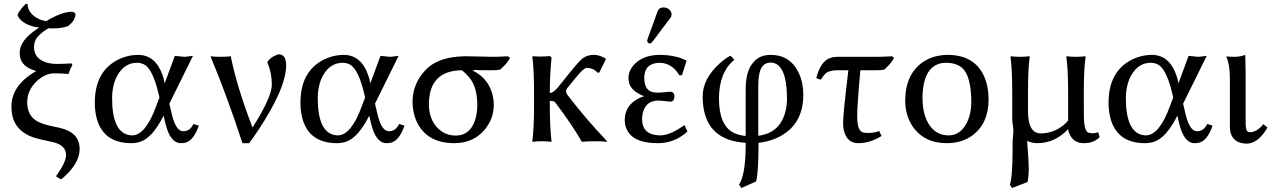

<svg xmlns="http://www.w3.org/2000/svg" viewBox="-20 -718 6470 976"><path d="M348.1 -388.2Q336.4 -368.2 328.1 -341.8Q305.2 -344.7 255.9 -345.2Q208.5 -345.2 164.1 -302.7Q118.7 -257.8 118.2 -199.2Q118.2 -131.3 167.5 -102.5Q191.4 -89.4 228 -80.1Q234.9 -78.6 255.9 -74.2Q274.9 -70.3 284.2 -67.9Q377.4 -46.9 384.3 27.3Q384.8 33.7 384.8 39.1Q384.8 109.9 306.2 180.7Q296.4 189.5 290 193.8L268.1 181.2L265.1 176.8Q315.4 107.4 315.9 70.8Q315.9 21 252.9 5.4Q251.5 4.9 251 4.9Q238.3 2 211.9 -3.9Q192.9 -8.3 184.1 -9.8Q61 -37.1 42 -134.3Q38.1 -154.8 38.1 -178.2Q39.6 -286.1 164.1 -356.9Q90.3 -377.4 81.5 -430.7Q80.1 -439.9 80.1 -449.2Q80.1 -505.4 148.9 -557.1Q162.6 -567.4 179.2 -578.1Q113.8 -585.4 81.1 -621.1Q71.8 -631.8 68.8 -642.1Q81.1 -669.9 110.8 -698.2H120.1Q121.1 -652.8 169.4 -625.5Q191.9 -613.3 214.8 -610.8Q293.9 -657.7 344.2 -658.2Q364.7 -656.7 363.8 -640.1Q356.4 -606.4 325.7 -585.9Q323.7 -585 323.2 -584Q276.9 -570.3 225.1 -574.2Q175.8 -543 162.6 -518.6Q153.3 -500.5 152.8 -480Q152.8 -422.4 210.9 -401.9Q236.3 -393.1 269 -393.1Q314.5 -393.1 342.8 -396Z M840.8 -190.9 854.5 -132.8Q875 -51.8 910.6 -50.8Q939 -50.8 954.6 -73.2Q959 -80.1 963.9 -87.9L990.7 -79.1Q964.8 -4.9 923.8 6.8Q912.1 9.8 899.9 9.8Q845.2 9.8 821.3 -88.9Q820.8 -90.3 820.8 -90.8L811.5 -129.9Q756.8 -21 696.3 1.5Q673.3 9.8 647.9 9.8Q503.9 9.8 470.7 -119.6Q461.9 -154.8 461.9 -195.8Q461.9 -350.1 573.2 -411.1Q624 -438.5 681.6 -439Q770 -439 806.2 -336.4Q814.5 -313 816.9 -293.9L868.7 -434.1Q876 -434.1 892.6 -431.6Q909.2 -429.2 916.5 -429.2Q924.3 -429.2 940.4 -431.6Q955.1 -434.1 960.9 -434.1ZM790.5 -222.2 785.6 -243.2Q757.8 -359.9 717.8 -387.2Q699.2 -398.9 676.8 -398.9Q612.8 -398.9 576.7 -334.5Q550.3 -286.6 549.8 -219.2Q549.8 -52.2 631.8 -32.2Q642.6 -29.8 652.8 -29.8Q721.2 -31.7 774.9 -181.2Z M1263.7 -69.8Q1360.4 -222.2 1361.8 -286.1Q1361.8 -347.7 1340.8 -395.5Q1338.9 -399.4 1338.9 -400.9Q1350.1 -424.3 1385.3 -438.5Q1394.5 -442.4 1400.4 -441.9Q1433.6 -439 1434.6 -387.2Q1434.6 -269 1291 -53.7Q1270 -22 1246.6 9.8H1212.4Q1132.3 -235.4 1049.8 -432.1Q1066.9 -429.2 1102.5 -429.2Q1139.6 -429.2 1152.8 -432.1Q1186 -270.5 1263.7 -69.8Z M1886.2 -190.9 1899.9 -132.8Q1920.4 -51.8 1956.1 -50.8Q1984.4 -50.8 2000 -73.2Q2004.4 -80.1 2009.3 -87.9L2036.1 -79.1Q2010.3 -4.9 1969.2 6.8Q1957.5 9.8 1945.3 9.8Q1890.6 9.8 1866.7 -88.9Q1866.2 -90.3 1866.2 -90.8L1856.9 -129.9Q1802.2 -21 1741.7 1.5Q1718.8 9.8 1693.4 9.8Q1549.3 9.8 1516.1 -119.6Q1507.3 -154.8 1507.3 -195.8Q1507.3 -350.1 1618.7 -411.1Q1669.4 -438.5 1727.1 -439Q1815.4 -439 1851.6 -336.4Q1859.9 -313 1862.3 -293.9L1914.1 -434.1Q1921.4 -434.1 1938 -431.6Q1954.6 -429.2 1961.9 -429.2Q1969.7 -429.2 1985.8 -431.6Q2000.5 -434.1 2006.3 -434.1ZM1835.9 -222.2 1831.1 -243.2Q1803.2 -359.9 1763.2 -387.2Q1744.6 -398.9 1722.2 -398.9Q1658.2 -398.9 1622.1 -334.5Q1595.7 -286.6 1595.2 -219.2Q1595.2 -52.2 1677.2 -32.2Q1688 -29.8 1698.2 -29.8Q1766.6 -31.7 1820.3 -181.2Z M2522 -363.8Q2505.9 -360.8 2475.1 -360.8Q2406.2 -360.8 2388.2 -362.8L2386.2 -357.9Q2465.8 -316.9 2484.9 -231Q2489.7 -208.5 2490.2 -186Q2490.2 -111.8 2439.9 -54.2Q2383.3 9.3 2290 9.8Q2157.7 9.8 2104 -87.9Q2077.1 -138.2 2077.1 -204.1Q2078.6 -296.4 2147 -366.2Q2201.2 -420.4 2306.6 -430.2Q2325.2 -431.6 2343.3 -432.1Q2366.7 -432.1 2414.1 -430.7Q2461.4 -429.2 2484.9 -429.2Q2523.9 -429.2 2562 -432.1L2572.3 -422.9Q2556.6 -393.6 2522 -363.8ZM2296.9 -28.8Q2367.2 -28.8 2394 -104.5Q2405.8 -139.6 2406.2 -185.1Q2405.8 -272 2370.1 -317.9Q2352.5 -341.3 2328.1 -360.8Q2161.1 -359.4 2160.2 -188Q2160.2 -111.3 2207 -64.9Q2243.2 -29.3 2296.9 -28.8Z M2694.8 -234.9Q2694.8 -367.7 2686 -429.2L2688 -432.1Q2731 -428.7 2774.9 -433.1Q2783.2 -428.7 2783.7 -422.9Q2774.9 -337.4 2774.9 -251V-245.1Q2793.5 -246.1 2816.9 -274.9Q2816.9 -274.9 2882.3 -356Q2927.7 -412.1 2944.8 -423.8Q2968.3 -439 3000.5 -439.5Q3024.9 -439 3056.6 -421.9L3060.1 -417.5L3025.9 -348.6H3017.6Q2998 -372.1 2961.9 -373Q2947.8 -373 2907.2 -323.7Q2904.3 -319.8 2901.9 -316.9L2866.7 -273.9Q2857.9 -262.2 2856.9 -255.9Q2857.9 -245.6 2862.8 -237.8Q2956.5 -115.2 3065.9 0L3064 2.9Q3048.8 0 3003.9 0Q2963.9 0 2938 2.9Q2883.3 -90.8 2807.1 -190.9L2806.2 -191.9L2805.7 -192.9L2804.7 -193.8L2804.2 -194.8L2803.2 -195.8L2802.7 -196.8L2801.8 -197.8L2800.8 -199.2Q2793.9 -205.1 2777.3 -205.1Q2775.9 -205.1 2774.9 -205.1V-180.2Q2774.9 -70.8 2783.7 0L2781.7 2.9Q2763.7 0 2734.9 0Q2706.1 0 2688 2.9L2686 0Q2694.8 -68.4 2694.8 -180.2Z M3352.1 -680.2Q3378.9 -680.2 3390.6 -658.2Q3393.6 -651.4 3394 -645Q3393.6 -634.8 3387.7 -627L3295.9 -504.9Q3289.6 -497.6 3283.7 -497.1Q3271 -498.5 3270 -509.8Q3270.5 -514.2 3272 -520L3323.7 -663.1Q3331.5 -679.7 3352.1 -680.2ZM3332 -398.9Q3256.3 -396.5 3254.9 -324.2Q3254.9 -259.8 3296.9 -250Q3309.6 -247.1 3328.6 -247.1Q3329.1 -247.1 3342.3 -248Q3385.7 -252 3389.6 -252Q3408.2 -249 3408.7 -227.1Q3406.7 -202.1 3388.7 -201.2Q3384.8 -201.2 3359.9 -204.1Q3333 -207 3327.6 -207Q3262.7 -207 3247.6 -143.6Q3244.1 -127.9 3243.7 -110.8Q3245.6 -30.8 3335.9 -29.8Q3382.8 -29.8 3448.2 -74.7Q3453.1 -78.1 3459 -82L3474.6 -49.8Q3410.2 9.8 3324.7 9.8Q3181.6 9.8 3159.2 -79.6Q3155.8 -93.8 3155.8 -107.9Q3155.8 -181.2 3225.6 -217.3Q3239.3 -224.1 3253.9 -229Q3189 -254.4 3177.7 -296.9Q3174.8 -309.1 3174.8 -321.8Q3174.8 -366.2 3216.3 -401.9Q3260.7 -438.5 3333 -439Q3413.6 -438.5 3467.8 -411.1L3469.7 -408.2L3446.8 -335.9L3433.6 -335Q3396 -398.4 3332 -398.9Z M3980.5 -217.8Q3979.5 -398.4 3897.5 -399.9Q3853 -399.9 3840.8 -347.2Q3834.5 -318.8 3834.5 -275.9V-27.8Q3945.8 -42 3973.1 -152.8Q3980.5 -183.1 3980.5 -217.8ZM3835.9 7.8Q3835.9 157.7 3823.7 204.1L3748.5 237.8L3736.8 220.2Q3769 171.4 3770.5 29.8Q3770.5 18.6 3770.5 7.8Q3579.1 -3.4 3555.2 -176.8Q3551.8 -201.2 3551.8 -227.1Q3551.8 -317.4 3638.7 -396Q3668.5 -422.4 3693.8 -435.1L3712.9 -414.1Q3635.3 -350.6 3634.8 -217.8Q3634.8 -80.1 3710.4 -42.5Q3736.8 -29.8 3770.5 -26.9V-259.8Q3770.5 -346.7 3800.3 -389.2Q3808.6 -400.9 3818.8 -411.1Q3848.6 -439 3897.5 -439Q3998 -439 4041.5 -344.7Q4063.5 -296.4 4063.5 -236.8Q4063.5 -77.1 3927.2 -16.1Q3882.3 3.4 3835.9 7.8Z M4353.5 -360.8Q4337.4 -184.6 4337.4 -126Q4337.4 -51.8 4368.2 -44.4Q4370.1 -43.9 4370.6 -43.9Q4384.8 -42 4396 -42Q4421.4 -42.5 4449.2 -51.8L4461.4 -26.9Q4403.3 9.8 4342.8 9.8Q4288.6 9.8 4271.5 -47.9Q4265.6 -68.4 4265.6 -91.8Q4265.6 -137.7 4292.5 -360.8H4236.3Q4192.9 -360.8 4174.8 -342.8Q4166 -333.5 4152.3 -313L4129.4 -320.8Q4150.9 -406.7 4201.2 -423.8Q4217.8 -429.2 4236.3 -429.2H4437Q4476.1 -429.2 4514.6 -432.1L4524.4 -422.9Q4508.8 -393.6 4474.6 -363.8Q4458.5 -360.8 4427.7 -360.8Z M4581.5 -205.1Q4581.5 -338.9 4669.9 -401.4Q4723.6 -438.5 4797.4 -439Q4932.1 -439 4981.9 -331.5Q5004.9 -280.8 5005.4 -213.9Q5005.4 -89.8 4921.9 -28.8Q4868.2 9.8 4793.5 9.8Q4676.3 9.8 4617.7 -77.6Q4582 -132.8 4581.5 -205.1ZM4790.5 -398.9Q4692.4 -398.9 4673.3 -275.9Q4669.4 -250 4669.4 -222.2Q4669.4 -113.8 4721.7 -61.5Q4753.9 -29.8 4802.2 -29.8Q4863.3 -29.8 4896.5 -97.2Q4917 -140.6 4917.5 -195.8Q4917.5 -332 4870.1 -373.5Q4839.8 -398.4 4790.5 -398.9Z M5205.6 -249V-153.8Q5205.6 -47.4 5262.2 -40.5Q5267.1 -40 5271.5 -40Q5332.5 -40 5384.8 -80.6Q5400.9 -93.3 5409.7 -106V-249Q5409.7 -363.3 5400.4 -429.2L5402.3 -432.1Q5420.4 -429.2 5449.2 -429.2Q5478 -429.2 5496.6 -432.1L5498.5 -429.2Q5489.3 -367.2 5489.3 -249L5489.7 -126Q5490.2 -63.5 5506.3 -47.9Q5515.1 -40.5 5535.6 -40.5Q5548.3 -41 5562.5 -45.9L5569.8 -21Q5540 9.8 5490.2 9.8Q5433.6 9.8 5414.6 -42.5Q5413.6 -45.9 5412.6 -47.9Q5409.7 -57.6 5409.7 -62Q5343.8 9.3 5252.4 9.8Q5223.1 9.3 5202.6 -2L5202.1 -0.5Q5201.7 3.4 5201.7 4.9Q5201.7 12.2 5204.1 40.5Q5209.5 103 5209.5 136.2Q5209.5 175.8 5203.6 207L5124.5 237.8L5113.3 220.2Q5127 184.6 5127.4 40Q5127.4 25.4 5127.4 6.8Q5127.4 -7.3 5129.9 -30.3Q5131.8 -49.8 5131.3 -59.1Q5131.3 -64 5128.9 -78.6Q5125.5 -101.6 5125.5 -111.8V-249Q5125.5 -365.2 5116.7 -429.2L5118.7 -432.1Q5136.7 -429.2 5165.5 -429.2Q5194.3 -429.2 5212.4 -432.1L5214.4 -429.2Q5205.6 -368.2 5205.6 -249Z M5994.1 -190.9 6007.8 -132.8Q6028.3 -51.8 6064 -50.8Q6092.3 -50.8 6107.9 -73.2Q6112.3 -80.1 6117.2 -87.9L6144 -79.1Q6118.2 -4.9 6077.1 6.8Q6065.4 9.8 6053.2 9.8Q5998.5 9.8 5974.6 -88.9Q5974.1 -90.3 5974.1 -90.8L5964.8 -129.9Q5910.2 -21 5849.6 1.5Q5826.7 9.8 5801.3 9.8Q5657.2 9.8 5624 -119.6Q5615.2 -154.8 5615.2 -195.8Q5615.2 -350.1 5726.6 -411.1Q5777.3 -438.5 5835 -439Q5923.3 -439 5959.5 -336.4Q5967.8 -313 5970.2 -293.9L6022 -434.1Q6029.3 -434.1 6045.9 -431.6Q6062.5 -429.2 6069.8 -429.2Q6077.6 -429.2 6093.8 -431.6Q6108.4 -434.1 6114.3 -434.1ZM5943.8 -222.2 5939 -243.2Q5911.1 -359.9 5871.1 -387.2Q5852.5 -398.9 5830.1 -398.9Q5766.1 -398.9 5730 -334.5Q5703.6 -286.6 5703.1 -219.2Q5703.1 -52.2 5785.2 -32.2Q5795.9 -29.8 5806.2 -29.8Q5874.5 -31.7 5928.2 -181.2Z M6231.9 -321.8Q6231.4 -392.1 6213.9 -429.2L6215.8 -431.2Q6228 -429.2 6259.8 -429.2Q6285.2 -429.7 6310.1 -439Q6310.1 -438 6312 -342.8V-90.8Q6312 -51.3 6326.7 -46.9Q6331.1 -45.9 6335 -45.9Q6370.1 -46.9 6401.9 -86.9L6422.9 -69.8Q6386.2 -5.4 6339.8 8.8Q6329.6 11.7 6319.8 12.2Q6251 12.2 6235.4 -43.5Q6231.9 -56.6 6231.9 -70.8Z"/></svg>

Font: Linux Biolinum O
Style: Regular
Weight: 400
Designer: Philipp H. Poll
Foundry: Philipp H. Poll
Version: Version 1.0.4